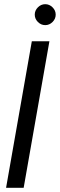

<svg xmlns="http://www.w3.org/2000/svg" viewBox="-20 -897 286 917"><path d="M9 0 132 -700H216L93 0ZM196 -777Q176 -777 161 -792Q146 -807 146 -827Q146 -847 161 -862Q176 -877 196 -877Q216 -877 231 -862Q246 -847 246 -827Q246 -807 231 -792Q216 -777 196 -777Z"/></svg>

Font: DM Sans 36pt
Style: Italic
Weight: 400
Italic angle: -10°
Designer: Colophon Foundry, Jonny Pinhorn
Foundry: Colophon Foundry
Version: Version 4.004;gftools[0.9.30]